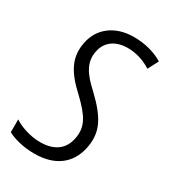

<svg xmlns="http://www.w3.org/2000/svg" viewBox="-146 -616 624 701"><g transform="rotate(30 165.5 -265.5)"><path d="M109 10C195 10 249 -31 265 -103C280 -174 258 -222 181 -295C136 -336 106 -374 118 -427C127 -470 162 -495 213 -495C250 -495 284 -483 312 -465L335 -509C304 -528 262 -541 212 -541C133 -541 78 -498 65 -433C51 -367 75 -318 142 -257C198 -203 223 -168 211 -112C201 -64 166 -37 106 -37C66 -37 23 -51 -4 -69V-15C20 -2 61 10 109 10Z"/></g></svg>

Font: Noto Sans Condensed Light
Style: Italic
Weight: 300
Width: 3
Italic angle: -12°
Designer: Monotype Design Team
Foundry: Monotype Imaging Inc.
Version: Version 2.013